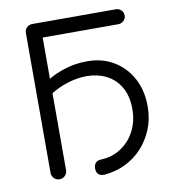

<svg xmlns="http://www.w3.org/2000/svg" viewBox="-87 -858 865 951"><g transform="rotate(-10 345.5 -382.5)"><path d="M139 0Q123 0 111.5 -11.5Q100 -23 100 -39V-742Q100 -759 111 -770Q122 -781 139 -781H558Q574 -781 585.5 -770.5Q597 -760 597 -743Q597 -728 585.5 -717Q574 -706 558 -706H178V-39Q178 -23 166.5 -11.5Q155 0 139 0ZM361 16Q342 17 331.5 7Q321 -3 321 -22Q321 -40 331 -50.5Q341 -61 359 -61Q414 -63 458.5 -92Q503 -121 528.5 -170Q554 -219 554 -280Q554 -347 527.5 -391.5Q501 -436 457 -458Q413 -480 359 -480Q314 -480 265.5 -465.5Q217 -451 173 -423V-496Q215 -521 265.5 -536.5Q316 -552 375 -552Q450 -552 508 -517Q566 -482 598.5 -421Q631 -360 631 -280Q631 -218 609.5 -165.5Q588 -113 551 -73.5Q514 -34 465 -11Q416 12 361 16Z"/></g></svg>

Font: Comfortaa
Style: Regular
Weight: 400
Designer: Johan Aakerlund
Foundry: Johan Aakerlund
Version: Version 3.104; ttfautohint (v1.8.1.43-b0c9)